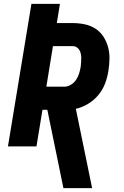

<svg xmlns="http://www.w3.org/2000/svg" viewBox="-20 -755 640 990"><path d="M455 215H307L224 -189H199L168 0H21L142 -735H289L273 -636H356Q387 -636 417.5 -629.5Q448 -623 472.5 -607Q497 -591 513 -566.5Q529 -542 537 -513Q545 -484 544.5 -452.5Q544 -421 539 -390Q534 -357 522 -325Q510 -293 487.5 -265.5Q465 -238 434 -219.5Q403 -201 371 -194ZM312 -308Q329 -308 345.5 -318Q362 -328 372 -343Q382 -358 387.5 -375Q393 -392 396 -410Q397 -421 398 -432Q399 -443 399 -454Q399 -465 397 -476Q395 -487 390 -496Q385 -505 376 -511Q367 -517 356 -517H253L219 -308Z"/></svg>

Font: Iosevka Heavy Extended
Style: Italic
Weight: 900
Width: 7
Italic angle: -9°
Monospace: yes
Designer: Belleve Invis
Foundry: Belleve Invis
Version: Version 32.5.0; ttfautohint (v1.8.4)